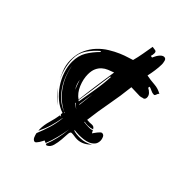

<svg xmlns="http://www.w3.org/2000/svg" viewBox="-238 -856 1053 1053"><g transform="rotate(45 288.5 -330.0)"><path d="M225 -134Q191 -145 161.5 -170Q132 -195 110 -227.5Q88 -260 75.5 -297Q63 -334 63 -369Q63 -417 83.5 -451.5Q104 -486 136 -518L133 -523Q102 -497 78 -462.5Q54 -428 54 -385Q54 -343 66 -303Q74 -274 89 -247Q75 -270 65 -296Q50 -332 50 -370Q50 -417 66 -452Q82 -487 106.5 -513Q131 -539 160.5 -557Q190 -575 217 -586.5Q244 -598 265 -604Q286 -610 293 -613Q301 -642 307 -676.5Q313 -711 318 -740Q328 -738 339 -737Q350 -736 350 -722Q350 -716 349 -710Q348 -704 346 -698L357 -696Q360 -702 364 -710.5Q368 -719 374 -727Q380 -735 387 -740.5Q394 -746 402 -746Q415 -746 418.5 -731.5Q422 -717 422 -708Q422 -686 418 -658Q414 -630 409 -609Q439 -603 470 -601Q501 -599 527 -583Q522 -581 520.5 -577.5Q519 -574 517.5 -569.5Q516 -565 514 -562Q512 -559 507 -559Q496 -559 484 -565Q472 -571 461 -574L459 -564Q472 -558 482.5 -547Q493 -536 493 -521Q493 -513 488.5 -508Q484 -503 476 -503Q467 -499 457 -499Q440 -499 424.5 -500Q409 -501 392 -501Q384 -426 370 -352Q356 -278 347 -203L366 -202Q371 -202 375.5 -202.5Q380 -203 385 -203Q391 -203 396.5 -200.5Q402 -198 407 -189Q390 -183 372 -183Q358 -183 345 -186L344 -183Q362 -180 380 -180Q388 -180 395 -180.5Q402 -181 409 -185L418 -169Q420 -172 425 -179Q430 -186 435.5 -193Q441 -200 446.5 -205Q452 -210 456 -210Q469 -210 474.5 -197.5Q480 -185 480 -174Q480 -154 469 -141.5Q458 -129 442 -122.5Q426 -116 407.5 -114Q389 -112 374 -112Q365 -112 355.5 -113Q346 -114 337 -115Q338 -111 345.5 -109Q353 -107 362 -106Q371 -105 379 -105H391Q410 -105 428.5 -110.5Q447 -116 462 -127Q448 -110 427 -99Q406 -88 383 -88Q372 -88 360.5 -90Q349 -92 338 -92Q328 -92 327 -72.5Q326 -53 324 -28Q322 -3 315.5 21Q309 45 289 54L280 51Q294 16 302.5 -21Q311 -58 314 -96Q308 -59 299 -23Q290 13 276 48L262 42Q260 45 256.5 52.5Q253 60 248 67.5Q243 75 238 80.5Q233 86 229 86Q223 86 218 81.5Q213 77 210 70.5Q207 64 205 57Q203 50 202 45Q218 7 230 -32.5Q242 -72 246 -114L245 -115Q238 -75 228 -41Q218 -7 200 29L199 17Q199 -15 209 -49Q219 -83 224 -115L234 -114L228 -118Q225 -120 223 -123ZM173 -382Q173 -346 189 -307.5Q205 -269 235 -248Q238 -275 242 -306.5Q246 -338 250.5 -370Q255 -402 259.5 -433Q264 -464 268 -491Q251 -485 234 -478Q217 -471 203.5 -459Q190 -447 181.5 -428.5Q173 -410 173 -382ZM268 -460Q261 -411 253 -352.5Q245 -294 237 -246L243 -242Q251 -292 261 -351Q271 -410 273 -461ZM226 -145Q196 -160 171.5 -182Q147 -204 128 -231.5Q109 -259 96.5 -290.5Q84 -322 78 -354Q83 -322 95 -290Q107 -258 125.5 -230Q144 -202 169 -179.5Q194 -157 226 -145ZM269 -323Q265 -300 262 -278Q259 -256 256 -233L259 -231ZM141 -178Q158 -161 178 -146Q158 -158 140 -176Q122 -194 110 -214Q124 -195 141 -178ZM163 -330Q165 -315 170 -300.5Q175 -286 185 -273Q178 -287 173 -301Q168 -315 163 -330ZM264 -201 236 -224 234 -221ZM234 -141Q234 -146 227 -146V-145ZM101 -228Q95 -237 90 -245Q95 -236 101 -228Z"/></g></svg>

Font: Finger Paint
Style: Regular
Weight: 400
Designer: Ralph du Carrois
Foundry: Ralph du Carrois
Version: Version 1.001